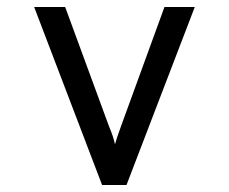

<svg xmlns="http://www.w3.org/2000/svg" viewBox="-20 -531 656 551"><path d="M78 -511H167L293 -168Q305 -140 310 -117Q314 -132 327 -168L452 -511H539L343 0H273Z"/></svg>

Font: Overpass Mono
Style: Regular
Weight: 400
Monospace: yes
Designer: Delve Withrington, Dave Bailey
Foundry: Delve Fonts
Version: Version 1.000;DELV;Overpass